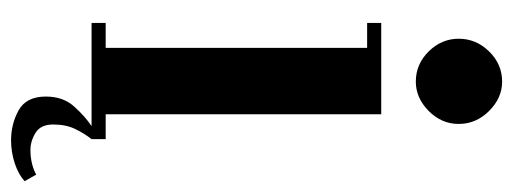

<svg xmlns="http://www.w3.org/2000/svg" viewBox="-310 -472 928 347"><g transform="rotate(90 153.5 -298.0)"><path d="M127 -586Q95.5 -586 72.5 -609.2Q49.5 -632.5 49.5 -663.5Q49.5 -695 72.5 -718.5Q95.5 -742 127 -742Q156.5 -742 180 -718.5Q203.5 -695 203.5 -663.5Q203.5 -632.5 180 -609.2Q156.5 -586 127 -586ZM21 0V-25.5H66V-498H21V-523.5H186V-25.5H231V0Q221 12.5 212.8 29.2Q204.5 46 204.5 69.5Q204.5 92 219.5 101.2Q234.5 110.5 250.5 110.5Q264 110.5 275.8 107.5Q287.5 104.5 295 100L307 121Q295 132 274.8 138.8Q254.5 145.5 233 145.5Q203.5 145.5 178.8 131.8Q154 118 154 82.5Q154 51.5 172 31.5Q190 11.5 207.5 0Z"/></g></svg>

Font: Imbue 50pt
Style: Bold
Weight: 700
Designer: Tyler Finck
Foundry: Etcetera Type Company
Version: Version 1.102; ttfautohint (v1.8.3)